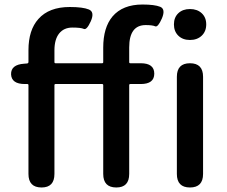

<svg xmlns="http://www.w3.org/2000/svg" viewBox="-20 -830 1004 850"><path d="M164 0Q106 0 106 -60V-453Q106 -458 101 -458H90Q31 -458 29 -501Q28 -544 87 -548L100 -549Q106 -550 106 -556V-608Q106 -697 150 -746Q197 -799 289 -799Q347 -799 373.5 -788Q400 -777 382 -736Q364 -696 351 -702Q338 -708 300.5 -708Q263 -708 242 -682Q221 -656 221 -607V-555Q221 -550 226 -550H432Q437 -550 437 -555V-619Q437 -708 478 -757Q523 -810 611 -810Q664 -810 689 -800Q714 -790 697 -749Q679 -708 667 -713.5Q655 -719 625 -719Q552 -719 552 -620V-555Q552 -550 557 -550H603Q663 -550 663 -504Q663 -458 603 -458H557Q552 -458 552 -453V-60Q552 0 495 0Q437 0 437 -60V-453Q437 -458 432 -458H226Q221 -458 221 -453V-60Q221 0 164 0ZM821 0Q763 0 763 -60V-490Q763 -550 821 -550Q879 -550 879 -490V-60Q879 0 821 0ZM821 -653Q789 -653 769.5 -672Q750 -691 750 -722Q750 -753 769.5 -771.5Q789 -790 821 -790Q853 -790 873 -771.5Q893 -753 893 -722Q893 -691 873 -672Q853 -653 821 -653Z"/></svg>

Font: Resource Han Rounded CN Medium
Style: Regular
Weight: 500
Designer: Cyano Hao (round all glyphs); Ryoko NISHIZUKA 西塚涼子 (kana, bopomofo & ideographs); Paul D. Hunt (Latin, Greek & Cyrillic)
Foundry: Cyano Hao
Version: 0.990